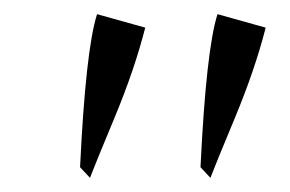

<svg xmlns="http://www.w3.org/2000/svg" viewBox="-20 -900 410 271"><path d="M117 -880 185 -861Q170 -802 141.5 -733.5Q113 -665 107 -649L93 -664Q101 -830 117 -880ZM287 -880 355 -861Q340 -802 311.5 -733.5Q283 -665 277 -649L263 -664Q271 -830 287 -880Z"/></svg>

Font: Felipa
Style: Regular
Weight: 400
Designer: Javier Alcaraz
Foundry: Fontstage
Version: Version 1.001